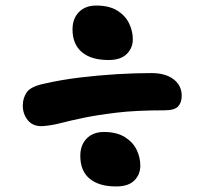

<svg xmlns="http://www.w3.org/2000/svg" viewBox="-20 -689 740 691"><path d="M132 -235Q98 -234 80 -256.5Q62 -279 62 -309Q62 -336 76.5 -357Q91 -378 140 -388Q201 -402 267.5 -410Q334 -418 400 -422Q466 -426 525 -426Q576 -426 605 -403.5Q634 -381 634 -344Q634 -321 621.5 -306.5Q609 -292 572 -292Q469 -292 399 -283.5Q329 -275 281 -265Q233 -255 198.5 -246Q164 -237 132 -235ZM398 -18Q336 -18 302.5 -46Q269 -74 269 -128Q269 -167 292 -190.5Q315 -214 354 -214Q400 -214 429.5 -195.5Q459 -177 472 -149.5Q485 -122 485 -93Q485 -61 463.5 -39.5Q442 -18 398 -18ZM371 -473Q308 -473 274.5 -501.5Q241 -530 241 -583Q241 -622 264 -645.5Q287 -669 326 -669Q373 -669 402 -651Q431 -633 444.5 -605Q458 -577 458 -548Q458 -516 436 -494.5Q414 -473 371 -473Z"/></svg>

Font: Shantell Sans
Style: Bold
Weight: 700
Designer: Stephen Nixon, Anya Danilova, Shantell Martin
Foundry: Arrow Type
Version: Version 1.011;[c5ecc13dd]